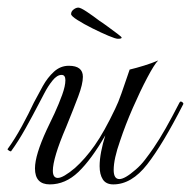

<svg xmlns="http://www.w3.org/2000/svg" viewBox="-22 -480 503 505"><path d="M109 5Q70 5 70 -37Q70 -72 101 -139Q110 -157 121.5 -182Q133 -207 141.5 -230.5Q150 -254 150 -269Q150 -283 140 -283Q128 -283 116 -268Q104 -253 94.5 -234.5Q85 -216 79 -205Q64 -176 45 -142Q26 -108 7 -82H6Q4 -82 0.5 -84.5Q-3 -87 -2 -88Q17 -114 35.5 -148Q54 -182 67 -210Q78 -231 90.5 -253.5Q103 -276 120 -291.5Q137 -307 159 -307Q196 -307 196 -278Q196 -259 184 -227Q172 -195 152 -146Q134 -104 125.5 -75.5Q117 -47 117 -31Q117 -12 130 -12Q144 -12 175 -38Q202 -62 227 -97.5Q252 -133 281 -194Q289 -210 297.5 -234.5Q306 -259 312.5 -278Q319 -297 319 -297Q336 -301 357 -307.5Q378 -314 394 -321Q384 -311 365.5 -276Q347 -241 327.5 -196.5Q308 -152 294 -110Q277 -62 277 -33Q277 -9 292 -9Q299 -9 309.5 -15Q320 -21 335 -34Q348 -45 359.5 -60Q371 -75 382 -91Q397 -113 413.5 -142Q430 -171 450 -210Q452 -213 453 -213Q456 -213 458.5 -210.5Q461 -208 460 -206Q406 -100 365 -47.5Q324 5 276 5Q257 5 248.5 -8Q240 -21 240 -43Q240 -60 244 -81Q248 -102 255 -124Q218 -60 184 -27.5Q150 5 109 5ZM288 -378Q282 -378 263 -386Q244 -394 221 -405.5Q198 -417 181.5 -427.5Q165 -438 165 -443Q165 -450 171.5 -455Q178 -460 184 -460Q190 -460 206.5 -449Q223 -438 240 -425Q248 -420 261.5 -410Q275 -400 286.5 -391.5Q298 -383 298 -381Q298 -378 288 -378Z"/></svg>

Font: Mea Culpa
Style: Regular
Weight: 400
Designer: Robert E. Leuschke
Foundry: Robert E. Leuschke
Version: Version 1.010; ttfautohint (v1.8.3)